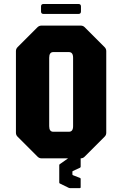

<svg xmlns="http://www.w3.org/2000/svg" viewBox="-20 -795 614 964"><path d="M188.5 0Q177 0 168.5 -8.5L68.5 -108.5Q60 -116.5 60 -128.5V-538.5Q60 -550 68.5 -558.5L168.5 -658.5Q177 -666.5 188.5 -666.5H385Q397 -666.5 405 -658.5L505 -558.5Q513.5 -550 513.5 -538.5V-128.5Q513.5 -116.5 505 -108.5L405 -8.5Q397 0 385 0ZM247.5 -133.5H326Q347 -133.5 347 -161.5V-505Q347 -533.5 326 -533.5H247.5Q227 -533.5 227 -505V-161.5Q227 -133.5 247.5 -133.5ZM331 149.5Q327.5 149.5 326 148.5L280 126Q277.5 124.5 277.5 121V34.5Q277.5 30.5 280 29.5L326 -3Q327.5 -4 331 -4H381Q385 -4 385 0V42Q385 44.5 382 47L346 63.5Q343.5 65 343.5 67.5V80Q343.5 83 346 84.5L382 98.5Q385 99.5 385 103.5V145Q385 149.5 381 149.5ZM198.5 -725Q186 -725 186 -737.5V-762.5Q186 -775 198.5 -775H374Q386.5 -775 386.5 -762.5V-737.5Q386.5 -725 374 -725Z"/></svg>

Font: Jaro
Style: Regular
Weight: 400
Designer: Agyei Archer, Celine Hurka, Mirko Velimirović
Version: Version 1.000